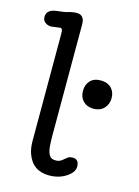

<svg xmlns="http://www.w3.org/2000/svg" viewBox="-131 -845 667 919"><g transform="rotate(15 202.5 -385.0)"><path d="M293 -104.5Q324.7 -104.5 324.7 -67.4Q324.7 -39.6 288.8 -16.1Q252.9 7.3 204.6 7.3Q123 7.3 95.7 -69.8Q86.4 -96.2 86.4 -132.3V-660.6Q86.4 -679.7 83.3 -684.6Q80.1 -689.5 74.2 -689.5L31.7 -683.6Q12.7 -683.6 0.2 -693.4Q-12.2 -703.1 -12.2 -720.7Q-12.2 -757.8 40.5 -763.2Q74.7 -766.1 94 -772.2Q113.3 -778.3 133.3 -778.3Q171.4 -778.3 171.4 -731.4V-188Q171.4 -119.6 178.2 -100.8Q185.1 -82 193.4 -76.2Q201.7 -70.3 219 -70.3Q236.3 -70.3 250.2 -82.5Q264.2 -94.7 272 -99.6Q279.8 -104.5 293 -104.5ZM327.9 -356Q295.9 -356 276.6 -375.2Q257.3 -394.5 257.3 -425.8Q257.3 -457 275.6 -476.6Q293.9 -496.1 327.4 -496.1Q360.8 -496.1 379.9 -477.1Q398.9 -458 398.9 -427.2Q398.9 -396.5 379.4 -376.2Q359.9 -356 327.9 -356Z"/></g></svg>

Font: Oldenburg
Style: Regular
Weight: 400
Designer: Nicole Fally
Foundry: Nicole Fally
Version: Version 1.001